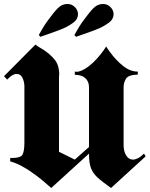

<svg xmlns="http://www.w3.org/2000/svg" viewBox="-51 -932 748 960"><path d="M71 -219V-503Q70 -525 61 -543.5Q52 -562 34 -562Q24 -563 12 -556.5Q0 -550 -15 -534L-31 -551L126 -709Q135 -702 146 -695.5Q157 -689 168 -682Q197 -663 220.5 -636Q244 -609 245 -563V-557Q244 -555 244 -553V-173L323 -134L394 -197V-496Q394 -524 376 -541Q358 -558 323 -558V-575Q324 -574 325 -574H327L328 -573H330Q344 -573 360 -580.5Q376 -588 392 -600Q413 -616 433 -638Q453 -660 469 -683Q472 -687 474.5 -691.5Q477 -696 480 -700Q484 -692 489.5 -684.5Q495 -677 501 -669Q527 -633 563 -603.5Q599 -574 638 -574V-559Q591 -558 579 -538.5Q567 -519 567 -495V-205Q567 -177 579.5 -155.5Q592 -134 614 -134Q625 -134 639 -141Q653 -148 669 -164L677 -150L504 8Q482 -8 465 -21Q448 -34 435 -46Q414 -66 404 -91Q394 -116 394 -164L205 8Q195 -1 175.5 -18Q156 -35 132 -53Q117 -64 102 -74.5Q87 -85 71 -94Q53 -105 34.5 -113Q16 -121 0 -125V-142Q53 -141 62 -159.5Q71 -178 71 -219ZM143 -757Q148 -766 154.5 -777Q161 -788 168 -800Q173 -808 178.5 -816Q184 -824 190 -832Q203 -850 215.5 -865.5Q228 -881 237 -890Q249 -902 261 -907Q273 -912 284 -912Q307 -913 323 -897Q339 -881 339 -861Q339 -850 333.5 -839Q328 -828 316 -819Q308 -813 299 -807.5Q290 -802 279 -796Q258 -786 227.5 -775Q197 -764 151 -748ZM321 -757Q326 -766 332.5 -777Q339 -788 346 -800Q351 -808 356.5 -816Q362 -824 368 -832Q381 -850 393.5 -865.5Q406 -881 415 -890Q427 -902 439 -907Q451 -912 462 -912Q485 -913 501 -897Q517 -881 517 -861Q517 -850 511.5 -839Q506 -828 494 -819Q486 -813 477 -807.5Q468 -802 457 -796Q436 -786 405.5 -775Q375 -764 329 -748Z"/></svg>

Font: Fette UNZ Fraktur
Style: Regular
Weight: 900
Foundry: UNZ1 Extensions by Catfonts.de
Version: Version 0.000 2012 initial release